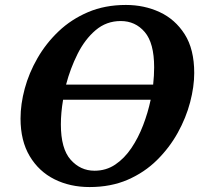

<svg xmlns="http://www.w3.org/2000/svg" viewBox="-20 -745 832 776"><path d="M342 11Q263 11 200 -20.5Q137 -52 100 -114Q63 -176 63 -266Q63 -324 80 -387Q97 -450 131.5 -510Q166 -570 217 -618.5Q268 -667 336 -696Q404 -725 489 -725Q563 -725 625.5 -696Q688 -667 726.5 -606.5Q765 -546 765 -450Q765 -395 748.5 -332Q732 -269 698.5 -208.5Q665 -148 614.5 -98Q564 -48 496 -18.5Q428 11 342 11ZM468 -660Q410 -660 366.5 -623Q323 -586 293.5 -527Q264 -468 247 -403H599Q603 -440 603 -473Q603 -571 565 -615.5Q527 -660 468 -660ZM362 -55Q409 -55 446 -80Q483 -105 511 -146.5Q539 -188 558.5 -239Q578 -290 589 -342H235Q226 -289 226 -242Q226 -144 265.5 -99.5Q305 -55 362 -55Z"/></svg>

Font: Noto Serif
Style: Bold Italic
Weight: 700
Italic angle: -12°
Designer: Monotype Design Team
Foundry: Monotype Imaging Inc.
Version: Version 2.013